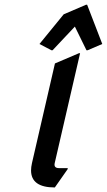

<svg xmlns="http://www.w3.org/2000/svg" viewBox="-20 -785 459 824"><path d="M215.3 19.5Q113.3 19.5 113.3 -53.7Q113.3 -67.9 117.2 -85L215.8 -512.7L318.8 -556.6H323.7L214.8 -85Q210 -63.5 233.4 -63.5H271L270 -58.6ZM149.4 -596.2 253.4 -723.6 349.1 -764.6H354L418.9 -596.2L356 -569.3H351.1L301.3 -670.9L205.6 -569.3H200.7Z"/></svg>

Font: Nova Script
Style: Regular
Weight: 400
Italic angle: -13°
Version: Version 2.001